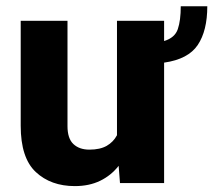

<svg xmlns="http://www.w3.org/2000/svg" viewBox="-20 -596 695 625"><path d="M568.4 -575.7H654.8Q654.8 -496.1 623.8 -449.7Q592.8 -403.3 514.2 -392.1V0H370.6L366.2 -56.2Q341.8 -24.9 306.2 -7.6Q270.5 9.8 223.6 9.8Q145.5 9.8 96.4 -36.1Q47.4 -82 47.4 -186.5V-528.3H199.7V-185.5Q199.7 -145 219 -127Q238.3 -108.9 271 -108.9Q305.7 -108.9 327.4 -121.3Q349.1 -133.8 360.8 -155.8V-528.3H514.2V-462.4Q549.3 -473.1 558.8 -501.2Q568.4 -529.3 568.4 -575.7Z"/></svg>

Font: Vazirmatn UI ExtraBold
Style: Regular
Weight: 800
Designer: Saber Rastikerdar
Foundry: Saber Rastikerdar
Version: Version 33.003